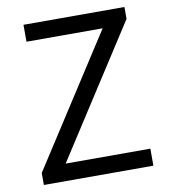

<svg xmlns="http://www.w3.org/2000/svg" viewBox="-82 -803 767 873"><g transform="rotate(-10 301.5 -366.5)"><path d="M50 0V-55.5L436.9 -655.2H85.2V-733.4H551.3V-678.5L164.5 -78.6H555.6V0Z"/></g></svg>

Font: Shanggu Sans SC VF
Style: Regular
Weight: 250
Designer: GuiWonder
Version: Version 1.021